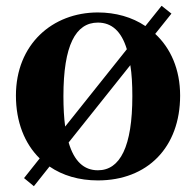

<svg xmlns="http://www.w3.org/2000/svg" viewBox="-20 -606 677 663"><path d="M318 17C489 17 602 -97 602 -276C602 -367 569 -440 516 -489L572 -559L538 -586L482 -516C436 -547 379 -563 318 -563C161 -563 35 -453 35 -276C35 -185 65 -110 117 -59L63 9L97 37L151 -31C196 0 253 17 318 17ZM205 -169C201 -199 199 -234 199 -274C199 -449 241 -528 318 -528C365 -528 399 -499 418 -436ZM318 -18C270 -18 236 -49 217 -114L430 -381C435 -351 437 -315 437 -274C437 -100 395 -18 318 -18Z"/></svg>

Font: Noto Serif CJK SC Black
Style: Regular
Weight: 900
Designer: Ryoko NISHIZUKA 西塚涼子 (kana & ideographs); Frank Grießhammer (Latin, Greek & Cyrillic); Wenlong ZHANG 张文龙 (bopomofo); San
Foundry: Adobe
Version: Version 2.001;hotconv 1.1.0;makeotfexe 2.6.0